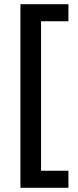

<svg xmlns="http://www.w3.org/2000/svg" viewBox="-20 -734 370 912"><path d="M305 158H77V-714H305V-633H175V77H305Z"/></svg>

Font: Noto Sans Arabic Med
Style: Regular
Weight: 500
Designer: Monotype Design Team, Nadine Chahine, Nizar Qandah and Khaled Hosny
Foundry: Monotype Imaging Inc.
Version: Version 2.012; ttfautohint (v1.8.4.7-5d5b)